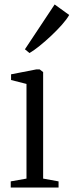

<svg xmlns="http://www.w3.org/2000/svg" viewBox="-20 -839 330 859"><path d="M28 0V-27.5L98.5 -40V-463.5L29.5 -481V-506.5L142.5 -528.5H157.5L173 -516.5V-40L242 -27.5V0ZM111.5 -602 91.5 -618.5 224.5 -819 289.5 -772Q279 -753 257.5 -728.8Q236 -704.5 209.5 -679.5Q183 -654.5 157.5 -634Q132 -613.5 112.5 -602Z"/></svg>

Font: Merriweather 96pt Light
Style: Regular
Weight: 300
Version: Version 2.100